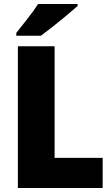

<svg xmlns="http://www.w3.org/2000/svg" viewBox="-20 -947 566 967"><path d="M70 0V-714H255V-152H497V0ZM371 -917Q351 -899 317.5 -871Q284 -843 248 -814.5Q212 -786 186 -767H62V-781Q87 -813 119 -853.5Q151 -894 172 -927H371Z"/></svg>

Font: Noto Sans Khmer UI SemiCondensed Black
Style: Regular
Weight: 900
Width: 4
Designer: Danh Hong and the Monotype Design Team
Foundry: Monotype Imaging Inc.
Version: Version 2.002; ttfautohint (v1.8.4.7-5d5b)